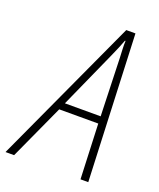

<svg xmlns="http://www.w3.org/2000/svg" viewBox="-189 -800 732 883"><g transform="rotate(20 176.5 -358.5)"><path d="M-55 0 275 -717H320L350 0H312L301 -269H110L-13 0ZM125 -304H300L291 -586Q290 -608 289 -629.5Q288 -651 289 -669H286Q280 -652 271 -631Q262 -610 251 -585Z"/></g></svg>

Font: Noto Sans Condensed ExtraLight
Style: Italic
Weight: 200
Width: 3
Italic angle: -12°
Designer: Monotype Design Team
Foundry: Monotype Imaging Inc.
Version: Version 2.013; ttfautohint (v1.8.4.7-5d5b)